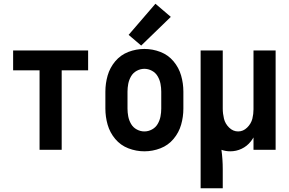

<svg xmlns="http://www.w3.org/2000/svg" viewBox="-20 -799 1540 1024"><path d="M191 0V-424H50V-530H450V-424H309V0Z M733 -556 666 -613 809 -779 891 -709ZM750 8Q706 8 664.5 -8Q623 -24 594.5 -58Q566 -92 554 -134Q542 -176 542 -220V-310Q542 -354 554 -396Q566 -438 594.5 -472Q623 -506 664.5 -522Q706 -538 750 -538Q794 -538 835.5 -522Q877 -506 905.5 -472Q934 -438 946 -396Q958 -354 958 -310V-220Q958 -176 946 -134Q934 -92 905.5 -58Q877 -24 835.5 -8Q794 8 750 8ZM750 -98Q771 -98 790.5 -108.5Q810 -119 821 -138Q832 -157 836 -178Q840 -199 840 -220V-310Q840 -331 836 -352Q832 -373 821 -392Q810 -411 790.5 -421.5Q771 -432 750 -432Q729 -432 709.5 -421.5Q690 -411 679 -392Q668 -373 664 -352Q660 -331 660 -310V-220Q660 -199 664 -178Q668 -157 679 -138Q690 -119 709.5 -108.5Q729 -98 750 -98Z M1050 205V-530H1168V-220Q1168 -193 1174.5 -166Q1181 -139 1202 -118.5Q1223 -98 1250 -98Q1277 -98 1298 -118.5Q1319 -139 1326 -166Q1332 -191 1332 -216V-530H1450V0H1332V-66Q1325 -54 1317 -44Q1297 -19 1268.5 -5.5Q1240 8 1208 8Q1184 8 1161 0Q1168 51 1168 103V205Z"/></svg>

Font: Iosevka SS01
Style: Bold
Weight: 700
Monospace: yes
Designer: Belleve Invis
Foundry: Belleve Invis
Version: 2.3.3; ttfautohint (v1.8.3)